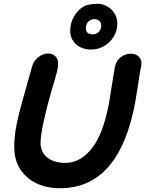

<svg xmlns="http://www.w3.org/2000/svg" viewBox="-20 -1002 774 1023"><path d="M299 1Q595 1 688 -398Q701 -450 715 -547Q724 -611 732 -649Q738 -679 722 -697.5Q706 -716 677 -716Q648 -716 623.5 -697.5Q599 -679 592 -645L576 -548Q563 -455 550 -402Q518 -265 459.5 -199.5Q401 -134 329 -134Q267 -134 231.5 -163Q196 -192 196 -241Q196 -278 213 -356.5Q230 -435 258 -531L268 -563Q277 -593 283.5 -619Q290 -645 290 -662Q290 -687 275 -702Q260 -717 236 -717Q208 -717 183.5 -697Q159 -677 151 -648Q149 -642 117 -527Q96 -454 82.5 -401Q69 -348 62.5 -305Q56 -262 56 -218Q56 -148 89 -98.5Q122 -49 177 -24Q232 1 299 1ZM466 -738Q504 -738 535.5 -757Q567 -776 586 -807Q605 -838 605 -876Q605 -921 573 -951.5Q541 -982 497 -982Q489 -982 483 -981Q477 -980 472 -980Q467 -980 464 -979Q460 -978 455 -977Q439 -975 428 -969Q397 -952 375.5 -916.5Q354 -881 354 -837Q354 -795 385 -766.5Q416 -738 466 -738ZM475 -819Q434 -819 438 -858Q439 -876 452 -888Q465 -900 483 -900Q500 -900 510.5 -889.5Q521 -879 519 -862Q518 -843 505 -831Q492 -819 475 -819Z"/></svg>

Font: Balsamiq Sans
Style: Bold Italic
Weight: 700
Italic angle: -12°
Designer: Michael Angeles
Foundry: Balsamiq SRL
Version: Version 1.020; ttfautohint (v1.8.4.7-5d5b);gftools[0.9.26]